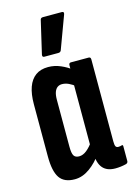

<svg xmlns="http://www.w3.org/2000/svg" viewBox="-112 -773 584 838"><g transform="rotate(-15 180.5 -354.0)"><path d="M120.1 6Q71.9 6 51.6 -24.2Q31.4 -54.3 31.4 -120.7V-356.6Q31.4 -402.3 42.6 -433.6Q53.8 -464.8 76.2 -481.1Q98.5 -497.5 132.9 -497.5Q162.1 -497.5 189.4 -485.6Q216.8 -473.8 236.3 -457.9L232.6 -383.6Q217.5 -395.6 202.4 -402.7Q187.2 -409.7 172.3 -409.7Q160.4 -409.7 151.6 -403.4Q142.9 -397 138.1 -383.8Q133.4 -370.6 133.4 -349.2V-137.4Q133.4 -107.8 140.2 -96.8Q147.1 -85.8 164 -85.8Q181.4 -85.8 198.6 -99.6Q215.7 -113.4 231.1 -136.5L245.3 -77.7Q220.5 -40.8 187.7 -17.4Q155 6 120.1 6ZM303.1 6Q227.6 6 227.6 -82.2V-99.3L222.4 -106.3V-417.9L225.5 -442.9V-480.5Q225.5 -491.5 234.8 -491.5H315.1Q324.4 -491.5 324.4 -480.5V-110.5Q324.4 -94.2 327.7 -87.8Q330.9 -81.5 339.9 -81.5Q344.2 -81.5 348.2 -82.3Q352.2 -83.1 355.4 -84.1Q361.2 -86.3 361.2 -77.9V-11.9Q361.2 -3.2 352.3 -0.2Q327.5 6 303.1 6ZM129.4 -545.2Q119.3 -545.2 121.4 -556.6L155.7 -704.1Q157.4 -713.7 167.8 -713.7H253.1Q265.2 -713.7 260.2 -700.6L205.6 -553.4Q202.3 -545.2 192.5 -545.2Z"/></g></svg>

Font: Sofia Sans Extra Condensed
Style: Regular
Weight: 400
Designer: Botio Nikoltchev, Ani Petrova
Foundry: lettersoup
Version: Version 4.101